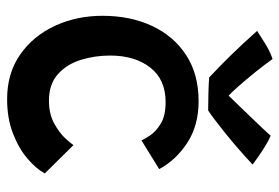

<svg xmlns="http://www.w3.org/2000/svg" viewBox="-146 -654 804 553"><g transform="rotate(90 256.5 -378.0)"><path d="M480 -104.5Q466.5 -79.5 437.2 -54.5Q408 -29.5 364.8 -12.8Q321.5 4 266 4Q191.5 4 137.8 -33.5Q84 -71 55 -133.5Q26 -196 26 -270.5Q26 -350.5 55 -413Q84 -475.5 139 -511.5Q194 -547.5 272 -547.5Q342 -547.5 392 -514.8Q442 -482 467.5 -434L385 -383Q382 -390 371.2 -406.8Q360.5 -423.5 337.5 -438Q314.5 -452.5 274.5 -452.5Q209.5 -452.5 175 -408.2Q140.5 -364 140.5 -292.5Q140.5 -248.5 153 -208.2Q165.5 -168 194.2 -142.2Q223 -116.5 270.5 -116.5Q309 -116.5 336.5 -131.8Q364 -147 379.5 -164.2Q395 -181.5 398.5 -187ZM371.5 -755Q385 -749.5 402.8 -738.5Q420.5 -727.5 435.2 -717Q450 -706.5 454.5 -703Q405 -657 360.5 -621.5Q316 -586 298.5 -575Q278 -575 249 -575.8Q220 -576.5 203.5 -578Q171 -608.5 138.2 -642Q105.5 -675.5 69.5 -716Q83 -725 106.5 -739.5Q130 -754 150.5 -760.5Q167.5 -736.5 188.5 -710.5Q209.5 -684.5 227.8 -663.8Q246 -643 256 -634Q266.5 -645 286.5 -665.5Q306.5 -686 329.2 -709.8Q352 -733.5 371.5 -755Z"/></g></svg>

Font: Grandstander Medium
Style: Regular
Weight: 500
Designer: Tyler Finck
Foundry: Etcetera Type Co
Version: Version 1.200; ttfautohint (v1.8.3)